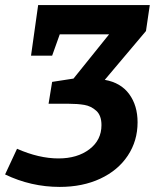

<svg xmlns="http://www.w3.org/2000/svg" viewBox="-24 -724 609 755"><path d="M565 -704 550 -602 388 -410Q451 -399 484 -354Q517 -309 517 -243Q517 -170 478.5 -112Q440 -54 370.5 -21.5Q301 11 211 11Q98 11 -4 -38L43 -139Q129 -101 206 -101Q280 -101 327.5 -137Q375 -173 375 -232Q375 -270 354.5 -288.5Q334 -307 307.5 -311.5Q281 -316 247 -316H167L181 -402L265 -415L405 -589H211L181 -505H98L126 -704Z"/></svg>

Font: Bitter Pro
Style: Bold Italic
Weight: 700
Italic angle: -9°
Designer: Sol Matas, and Bitter project Authors
Foundry: Sol Matas
Version: Version 1.010